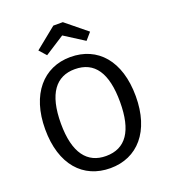

<svg xmlns="http://www.w3.org/2000/svg" viewBox="-163 -1030 1018 1158"><g transform="rotate(-20 346.0 -451.0)"><path d="M345 -840 472 -759 511 -804 376 -914H315L179 -804L219 -759ZM346 -701C173 -701 55 -567 55 -343C55 -115 172 12 346 12C520 12 637 -119 637 -344C637 -573 520 -701 346 -701ZM346 -623C473 -623 536 -530 536 -344C536 -159 473 -66 346 -66C227 -66 156 -152 156 -343C156 -535 226 -623 346 -623Z"/></g></svg>

Font: Fira Sans
Style: Regular
Weight: 400
Designer: Carrois Corporate & Edenspiekermann AG
Foundry: Carrois Corporate GbR & Edenspiekermann AG
Version: Version 4.203